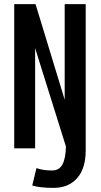

<svg xmlns="http://www.w3.org/2000/svg" viewBox="-20 -720 490 932"><path d="M239.5 192Q174 192 136.5 180.5L157 96Q187 107.5 233 107.5Q267.5 107.5 283.2 78Q299 48.5 300 -9L150.5 -486.5V0H49V-700H152.5L294 -236V-700H396V10Q396 98 354.2 145Q312.5 192 239.5 192Z"/></svg>

Font: League Mono Condensed Medium
Style: Regular
Weight: 500
Width: 1
Designer: Tyler Finck
Foundry: The League of Moveable Type / Tyler Finck
Version: Version 2.210